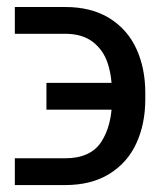

<svg xmlns="http://www.w3.org/2000/svg" viewBox="-20 -534 462 554"><path d="M303.2 -247.2V-266.6Q303.2 -313.5 290.7 -351.5Q278.3 -389.5 247.9 -413Q217.5 -436.5 167.8 -436.5H22.8V-513.8H167.8Q243.8 -513.8 295.9 -481.4Q348.1 -448.9 373.6 -393Q399.2 -337 399.2 -266.6V-247.2Q399.2 -176.8 373.6 -120.9Q348.1 -64.9 295.9 -32.5Q243.8 0 167.8 0H22.8V-77.3H167.8Q241.4 -77.3 272.3 -124.8Q303.2 -172.3 303.2 -247.2ZM114 -294.9H373.6V-217.5H114Z"/></svg>

Font: Pretendard Variable
Style: Regular
Weight: 400
Designer: Base glyphs from Inter by Rasmus Andersson; Hangul glyphs from Noto Sans CJK(Source Han Sans) by Jang Soo-young and Kang
Foundry: Kil Hyung-jin
Version: Version 1.100;FEAKit 1.0